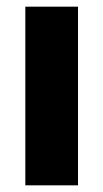

<svg xmlns="http://www.w3.org/2000/svg" viewBox="-20 -556 310 576"><path d="M56 0V-536H214V0Z"/></svg>

Font: Mona Sans SemiExpanded
Style: Bold
Weight: 700
Width: 6
Designer: Deni Anggara
Foundry: GitHub
Version: Version 2.000